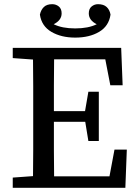

<svg xmlns="http://www.w3.org/2000/svg" viewBox="-20 -899 666 919"><path d="M41 -621V-670H560L567 -491H508L484 -615H239Q238 -552 238 -489Q238 -426 238 -367H387L403 -460H453V-224H403L388 -316H238Q238 -244 238 -180.5Q238 -117 239 -55H504L528 -183H587L580 0H41V-49L138 -56Q139 -119 139 -183Q139 -247 139 -311V-359Q139 -423 139 -486.5Q139 -550 138 -614ZM340 -719Q273 -719 226 -746.5Q179 -774 171 -829Q176 -852 190 -865.5Q204 -879 230 -879Q248 -879 261.5 -868Q275 -857 275 -835Q275 -802 237 -783Q277 -763 340 -763Q403 -763 443 -783Q405 -802 405 -835Q405 -857 418.5 -868Q432 -879 449 -879Q476 -879 490.5 -865.5Q505 -852 509 -829Q501 -774 454.5 -746.5Q408 -719 340 -719Z"/></svg>

Font: Source Serif 4 SmText
Style: Regular
Weight: 400
Designer: Frank Grießhammer
Foundry: Adobe
Version: Version 4.005;hotconv 1.1.0;makeotfexe 2.6.0